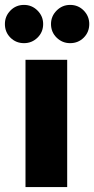

<svg xmlns="http://www.w3.org/2000/svg" viewBox="-45 -763 384 783"><path d="M229 -519V0H59V-519ZM53 -743Q85 -743 108 -720Q131 -697 131 -665Q131 -632 108 -609.5Q85 -587 53 -587Q20 -587 -2.5 -609.5Q-25 -632 -25 -665Q-25 -697 -2.5 -720Q20 -743 53 -743ZM241 -743Q274 -743 296.5 -720Q319 -697 319 -665Q319 -632 296.5 -609.5Q274 -587 241 -587Q209 -587 186 -609.5Q163 -632 163 -665Q163 -697 186 -720Q209 -743 241 -743Z"/></svg>

Font: Almarai ExtraBold
Style: Regular
Weight: 800
Designer: Boutros International 2019
Foundry: Created by Boutros International 2019
Version: Version 1.10